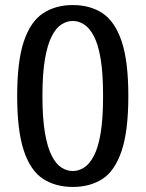

<svg xmlns="http://www.w3.org/2000/svg" viewBox="-20 -730 577 760"><path d="M268 10Q200 10 150.5 -22Q101 -54 74.5 -133Q48 -212 48 -350Q48 -488 74.5 -566.5Q101 -645 150.5 -677.5Q200 -710 268 -710Q337 -710 386 -677.5Q435 -645 461.5 -566.5Q488 -488 488 -350Q488 -212 461.5 -133Q435 -54 386 -22Q337 10 268 10ZM268 -53Q291 -53 312.5 -66.5Q334 -80 351.5 -113Q369 -146 378.5 -203.5Q388 -261 388 -350Q388 -439 378.5 -496.5Q369 -554 351.5 -587Q334 -620 312.5 -633.5Q291 -647 268 -647Q245 -647 223.5 -633.5Q202 -620 185 -587Q168 -554 158 -496.5Q148 -439 148 -350Q148 -261 158 -203.5Q168 -146 185 -113Q202 -80 223.5 -66.5Q245 -53 268 -53Z"/></svg>

Font: Cuprum Medium
Style: Regular
Weight: 500
Designer: Jovanny Lemonad
Foundry: Jovanny Lemonad
Version: Version 3.000